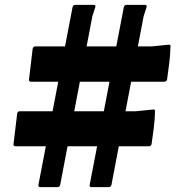

<svg xmlns="http://www.w3.org/2000/svg" viewBox="-20 -774 760 794"><path d="M492 -744Q494 -754 504 -754H579Q589 -754 586 -744L574 -707L441 -10Q439 0 429 0H359Q349 0 351 -10ZM115 -572Q117 -582 126 -582H606L676 -589Q687 -591 685 -580Q684 -546 680 -513Q676 -480 671 -446Q669 -436 659 -436H109Q98 -436 100 -446ZM51 -304Q53 -314 62 -314H542L612 -321Q623 -323 621 -312Q620 -278 616 -245.5Q612 -213 607 -179Q605 -169 595 -169H45Q34 -169 36 -179ZM280 -744Q282 -754 292 -754H367Q377 -754 374 -744L362 -707L229 -10Q227 0 217 0H147Q137 0 139 -10Z"/></svg>

Font: Hahmlet Black
Style: Regular
Weight: 900
Version: Version 1.002